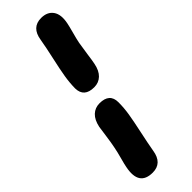

<svg xmlns="http://www.w3.org/2000/svg" viewBox="-324 -788 1001 1001"><g transform="rotate(-45 177.0 -287.0)"><path d="M203.1 -326.2Q129.4 -326.2 127.9 -392.1Q128.4 -433.6 135.5 -476.6Q142.6 -519.5 157.2 -584.7Q171.9 -649.9 180.2 -699.2Q192.4 -777.8 262.2 -777.8Q307.6 -777.8 329.1 -747.3Q350.6 -716.8 338.9 -660.2Q335.9 -644.5 325.7 -606.9Q315.4 -569.3 311 -546.9Q306.2 -520.5 299.8 -474.1Q293.5 -427.7 290 -412.1Q281.7 -369.6 259 -347.9Q236.3 -326.2 203.1 -326.2ZM104 204.1Q2.9 204.1 26.9 85.9Q29.3 71.3 39.6 33.9Q49.8 -3.4 54.2 -26.9Q60.5 -56.2 67.1 -104.7Q73.7 -153.3 75.2 -162.1Q84 -204.6 106.9 -226.3Q129.9 -248 163.1 -248Q236.8 -248 236.8 -182.1Q236.8 -141.1 230 -98.6Q223.1 -56.2 208.7 10.5Q194.3 77.1 186 125Q173.8 204.1 104 204.1Z"/></g></svg>

Font: Shantell Sans Irregular Bouncy
Style: Italic
Weight: 800
Italic angle: -11.31°
Designer: Stephen Nixon, Anya Danilova, Shantell Martin
Foundry: Arrow Type
Version: Version 1.006;[9816181b4]